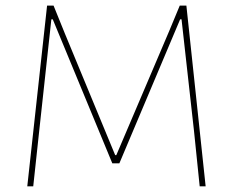

<svg xmlns="http://www.w3.org/2000/svg" viewBox="-20 -657 821 677"><path d="M684.1 0 664.1 -194.8 620.1 -588.9H615.2L400.9 -81.1H376L166 -588.9H161.1L118.2 -194.8L97.2 0H76.2L146 -637.2H168.9L209 -538.1L386.2 -109.9H390.1L577.1 -548.8L613.8 -637.2H637.2L705.1 0Z"/></svg>

Font: Datalegreya
Style: Thin
Weight: 250
Designer: Figs Lab
Foundry: Figs Lab
Version: Version 1.002;PS 001.002;hotconv 1.0.70;makeotf.lib2.5.58329